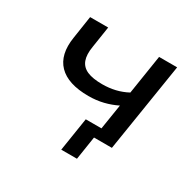

<svg xmlns="http://www.w3.org/2000/svg" viewBox="-138 -641 934 921"><g transform="rotate(30 329.0 -181.0)"><path d="M395 129H308L337 -56H498L490 0H415ZM415 0 446 -195Q412 -178 373.5 -168.5Q335 -159 292 -159Q178 -159 126.5 -212Q75 -265 91 -366L110 -491H210L192 -374Q184 -327 195 -297.5Q206 -268 237 -254.5Q268 -241 321 -241Q358 -241 392 -249Q426 -257 458 -274L492 -491H592L514 0Z"/></g></svg>

Font: Nunito Sans 10pt SemiExpanded Medium
Style: Italic
Weight: 500
Width: 6
Italic angle: -9°
Designer: Vernon Adams
Foundry: Vernon Adams
Version: Version 3.101;gftools[0.9.27]